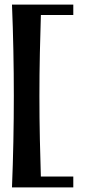

<svg xmlns="http://www.w3.org/2000/svg" viewBox="-20 -783 391 833"><path d="M298 -17V30H32L55 -17ZM298 -763V-718H55L32 -763ZM32 -763 158 -742Q155 -648 153 -554Q151 -460 151 -366Q151 -272 153 -177.5Q155 -83 158 11L32 30Q36 -70 38 -169Q40 -268 40 -367Q40 -466 38 -565Q36 -664 32 -763Z"/></svg>

Font: Ruwudu SemiBold
Style: Regular
Weight: 600
Designer: Becca Hirsbrunner Spalinger
Foundry: SIL International
Version: Version 3.000